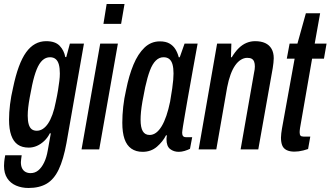

<svg xmlns="http://www.w3.org/2000/svg" viewBox="-34 -744 1646 956"><path d="M108 192Q74 192 46 180Q18 168 2 143.5Q-14 119 -14 82Q-14 74 -13 62Q-12 50 -8 29H74Q73 39 71.5 47Q70 55 70 63Q70 82 76 94Q82 106 93 112Q104 118 118 118Q140 118 156.5 104.5Q173 91 185.5 65.5Q198 40 204 4Q208 -17 211.5 -38Q215 -59 219 -80H214Q203 -58 186 -42Q169 -26 149.5 -17.5Q130 -9 109 -9Q76 -9 54.5 -24Q33 -39 22 -70Q11 -101 11 -148Q11 -184 16 -224.5Q21 -265 31 -307Q56 -428 96 -483.5Q136 -539 196 -539Q241 -539 263 -516Q285 -493 291 -460H296L314 -527H384L297 -32Q282 50 258.5 99.5Q235 149 198.5 170.5Q162 192 108 192ZM149 -93Q165 -93 179 -102Q193 -111 205 -128.5Q217 -146 227 -173.5Q237 -201 244 -238Q251 -270 255 -295.5Q259 -321 261.5 -341Q264 -361 264 -378Q264 -405 259 -423Q254 -441 243 -450Q232 -459 215 -459Q194 -459 177.5 -444Q161 -429 148.5 -398Q136 -367 126 -320Q119 -286 114 -258.5Q109 -231 106.5 -209Q104 -187 104 -168Q104 -142 109 -125Q114 -108 124 -100.5Q134 -93 149 -93Z M481 -625 497 -724H586L569 -625ZM372 0 465 -527H553L460 0Z M676 12Q643 12 620 -4Q597 -20 586 -52Q575 -84 575 -133Q575 -171 579.5 -212.5Q584 -254 594 -297Q608 -368 630.5 -422Q653 -476 685.5 -507Q718 -538 762 -538Q791 -538 809.5 -527.5Q828 -517 839 -499.5Q850 -482 856 -459H861L885 -527H950L926 -395Q922 -370 915 -333Q908 -296 901 -255Q894 -214 887.5 -177Q881 -140 877 -114.5Q873 -89 873 -83Q873 -72 877.5 -66.5Q882 -61 892 -61H923L912 -3Q900 3 885 7.5Q870 12 856 12Q831 12 813 -2Q795 -16 795 -51Q795 -55 795.5 -59.5Q796 -64 797 -69L793 -71Q777 -39 747.5 -13.5Q718 12 676 12ZM711 -72Q728 -72 743 -83Q758 -94 771 -115.5Q784 -137 794.5 -168Q805 -199 813 -238Q820 -278 823.5 -303.5Q827 -329 828.5 -346.5Q830 -364 830 -378Q830 -405 825 -423Q820 -441 809 -450Q798 -459 780 -459Q759 -459 742 -442.5Q725 -426 712.5 -393Q700 -360 689 -310Q680 -267 675 -237.5Q670 -208 668 -187Q666 -166 666 -148Q666 -109 677 -90.5Q688 -72 711 -72Z M955 0 1047 -527H1118L1116 -459H1120Q1137 -487 1155 -504.5Q1173 -522 1193.5 -530.5Q1214 -539 1236 -539Q1266 -539 1286.5 -529.5Q1307 -520 1318 -501Q1329 -482 1329 -454Q1329 -443 1327.5 -431Q1326 -419 1324 -405L1252 0H1164L1231 -382Q1233 -391 1234 -398.5Q1235 -406 1235 -413Q1235 -427 1231.5 -436.5Q1228 -446 1220 -451Q1212 -456 1197 -456Q1181 -456 1165.5 -446.5Q1150 -437 1137 -418.5Q1124 -400 1114 -372.5Q1104 -345 1097 -309L1043 0Z M1432 11Q1408 11 1392.5 3Q1377 -5 1371 -20.5Q1365 -36 1365 -59Q1365 -68 1366.5 -80Q1368 -92 1370 -104L1433 -452H1394L1408 -527H1447L1489 -678H1560L1533 -527H1592L1579 -452H1520L1460 -107Q1459 -102 1458.5 -95Q1458 -88 1458 -86Q1458 -74 1462 -69Q1466 -64 1477 -64H1511L1500 -2Q1488 2 1476.5 5Q1465 8 1453.5 9.5Q1442 11 1432 11Z"/></svg>

Font: Archivo ExtraCondensed Medium
Style: Italic
Weight: 500
Width: 2
Italic angle: -10°
Designer: Hector Gatti
Foundry: Omnibus-Type
Version: Version 2.001